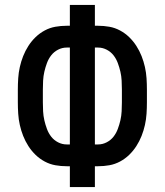

<svg xmlns="http://www.w3.org/2000/svg" viewBox="-20 -755 665 775"><path d="M262 0V-84H249Q226 -84 203.5 -88Q181 -92 160.5 -103Q140 -114 123.5 -130Q107 -146 94.5 -165.5Q82 -185 73.5 -206.5Q65 -228 60 -250.5Q55 -273 53.5 -296Q52 -319 52 -342V-393Q52 -416 53.5 -439Q55 -462 60 -484.5Q65 -507 73.5 -528.5Q82 -550 94.5 -569.5Q107 -589 123.5 -605Q140 -621 160.5 -632Q181 -643 203.5 -647Q226 -651 249 -651H262V-735H363V-651H376Q399 -651 421.5 -647Q444 -643 464.5 -632Q485 -621 501.5 -605Q518 -589 530.5 -569.5Q543 -550 551.5 -528.5Q560 -507 565 -484.5Q570 -462 571.5 -439Q573 -416 573 -393V-342Q573 -319 571.5 -296Q570 -273 565 -250.5Q560 -228 551.5 -206.5Q543 -185 530.5 -165.5Q518 -146 501.5 -130Q485 -114 464.5 -103Q444 -92 421.5 -88Q399 -84 376 -84H363V0ZM249 -172H262V-563H249Q231 -563 214.5 -554.5Q198 -546 187 -532Q176 -518 169.5 -500.5Q163 -483 159 -465.5Q155 -448 154 -429.5Q153 -411 153 -393V-342Q153 -324 154 -305.5Q155 -287 159 -269.5Q163 -252 169.5 -234.5Q176 -217 187 -203Q198 -189 214.5 -180.5Q231 -172 249 -172ZM376 -172Q394 -172 410.5 -180.5Q427 -189 438 -203Q449 -217 455.5 -234.5Q462 -252 466 -269.5Q470 -287 471 -305.5Q472 -324 472 -342V-393Q472 -411 471 -429.5Q470 -448 466 -465.5Q462 -483 455.5 -500.5Q449 -518 438 -532Q427 -546 410.5 -554.5Q394 -563 376 -563H363V-172Z"/></svg>

Font: Zed Sans Semibold
Style: Regular
Weight: 600
Designer: Belleve Invis
Foundry: Belleve Invis
Version: Version 1.0.0; ttfautohint (v1.8.4)